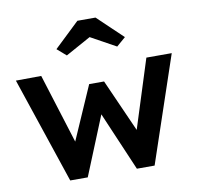

<svg xmlns="http://www.w3.org/2000/svg" viewBox="-83 -851 978 939"><g transform="rotate(-10 406.0 -381.5)"><path d="M191 0 14 -527 140 -528 248 -183 364 -448H438L554 -187L662 -527H788L610 0H522L397 -292L278 0ZM361 -763H451L576 -644L531 -605L406 -674L281 -605L236 -644Z"/></g></svg>

Font: Our Lexend Medium
Style: Regular
Weight: 500
Designer: Bonnie Shaver-Troup, Thomas Jockin
Foundry: Lexend
Version: Version 1.007